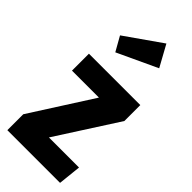

<svg xmlns="http://www.w3.org/2000/svg" viewBox="-264 -869 912 912"><g transform="rotate(45 192.5 -412.5)"><path d="M252 -825.2 311 -717.8 109.9 -624 68.8 -696.8ZM371.1 -530.8V-423.8L172.9 -115.2H375L362.8 0H8.8V-106.9L207 -417H25.9V-530.8Z"/></g></svg>

Font: Fira Sans Compressed
Style: Bold
Weight: 700
Width: 1
Designer: Carrois Corporate & Edenspiekermann AG
Foundry: Carrois Corporate GbR & Edenspiekermann AG
Version: Version 4.203;PS 004.203;hotconv 1.0.88;makeotf.lib2.5.64775